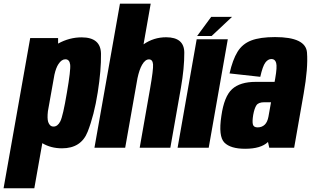

<svg xmlns="http://www.w3.org/2000/svg" viewBox="-92 -805 1698 1046"><path d="M-72.5 220.5 72.5 -597.5H224.5V-567.5Q286 -601.5 352.5 -601.5Q457 -601.5 458.2 -512Q459.5 -422.5 440.5 -302Q421 -177.5 385.5 -87.2Q350 3 246 3Q185 3 138.5 -25L95 220.5ZM169 -199Q164.5 -160 170.5 -140.5Q179 -115.5 199.5 -115.5Q222 -115.5 236.5 -143.8Q251 -172 272.5 -300.5Q294 -425 290.2 -453.5Q286.5 -482 264 -482Q243.5 -482 226.5 -456Q213 -436 204.5 -398Z M422.5 0 561.5 -785H729L690 -563.5Q745.5 -602 813 -602Q911.5 -602 912 -518.2Q912.5 -434.5 893.5 -326L836 0H669L725.5 -321.5Q744 -427 741.8 -454.2Q739.5 -481.5 719.5 -481.5Q699 -481.5 682 -452Q667 -426 657 -379L590 0Z M875.5 0 979.5 -591H1149L1045 0ZM982 -609 1058.5 -713H1172L1061 -609Z M1375 0 1368 -31.5Q1329.5 5.5 1243.5 5.5Q1164 5.5 1130.5 -28.2Q1097 -62 1114 -173.5Q1129 -279.5 1172.2 -319.2Q1215.5 -359 1301.5 -359H1404L1407.5 -378.5Q1418.5 -441 1412.5 -462.2Q1406.5 -483.5 1387 -483.5Q1368 -483.5 1353.5 -464Q1339 -444.5 1326 -386.5L1158.5 -405Q1175.5 -479.5 1202 -522.8Q1228.5 -566 1276.8 -584.5Q1325 -603 1406.5 -603Q1574 -603 1580.5 -518.8Q1587 -434.5 1562.5 -296L1510.5 0ZM1370.5 -169.5 1384.5 -248H1348Q1316 -248 1305 -231.5Q1294 -215 1287.5 -179.5Q1281.5 -143 1285.8 -127Q1290 -111 1311.5 -111Q1335 -111 1350.5 -126Q1365 -140 1370.5 -169.5Z"/></svg>

Font: Anybody Condensed ExtraBold
Style: Italic
Weight: 800
Width: 3
Italic angle: -10°
Designer: Tyler Finck
Foundry: Etcetera Type Company
Version: Version 1.010; ttfautohint (v1.8.3) -l 8 -r 50 -G 200 -x 14 